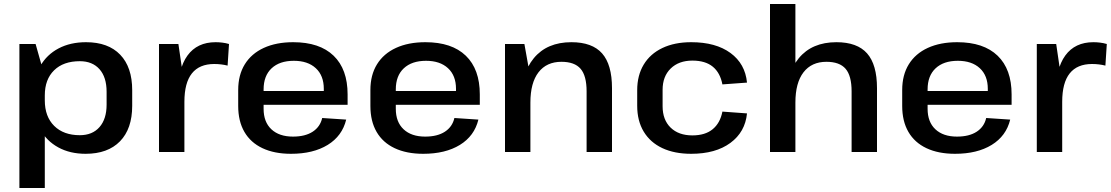

<svg xmlns="http://www.w3.org/2000/svg" viewBox="-20 -760 5554 960"><path d="M408 9Q330 9 271.5 -23Q213 -55 181 -113Q149 -171 148 -249V-295Q149 -373 181.5 -430Q214 -487 273 -518Q332 -549 410 -549Q521 -549 581 -486.5Q641 -424 641 -309V-231Q641 -116 580 -53.5Q519 9 408 9ZM77 -540H158L204 -377V180H77ZM379 -84Q442 -84 477.5 -124.5Q513 -165 513 -237V-301Q513 -374 477.5 -414Q442 -454 379 -454Q297 -454 250.5 -408.5Q204 -363 204 -283V-258Q204 -177 251 -130.5Q298 -84 379 -84Z M775 -540H872L902 -335V0H775ZM869 -286Q869 -416 917.5 -482.5Q966 -549 1058 -549Q1074 -549 1091 -547Q1108 -545 1125 -540L1118 -432Q1086 -440 1051 -440Q977 -440 939.5 -393Q902 -346 902 -251Z M1435 9Q1352 9 1292.5 -19Q1233 -47 1202 -100.5Q1171 -154 1171 -230V-310Q1171 -385 1204 -438.5Q1237 -492 1299 -520.5Q1361 -549 1446 -549Q1578 -549 1648 -481.5Q1718 -414 1718 -288V-236H1274V-305H1617L1599 -278V-316Q1599 -382 1559 -419Q1519 -456 1449 -456Q1378 -456 1338 -418.5Q1298 -381 1298 -313V-216Q1298 -150 1337 -113.5Q1376 -77 1445 -77Q1506 -77 1543.5 -101.5Q1581 -126 1591 -170L1711 -162Q1691 -80 1618.5 -35.5Q1546 9 1435 9Z M2096 9Q2013 9 1953.5 -19Q1894 -47 1863 -100.5Q1832 -154 1832 -230V-310Q1832 -385 1865 -438.5Q1898 -492 1960 -520.5Q2022 -549 2107 -549Q2239 -549 2309 -481.5Q2379 -414 2379 -288V-236H1935V-305H2278L2260 -278V-316Q2260 -382 2220 -419Q2180 -456 2110 -456Q2039 -456 1999 -418.5Q1959 -381 1959 -313V-216Q1959 -150 1998 -113.5Q2037 -77 2106 -77Q2167 -77 2204.5 -101.5Q2242 -126 2252 -170L2372 -162Q2352 -80 2279.5 -35.5Q2207 9 2096 9Z M2913 -303Q2913 -381 2883 -416Q2853 -451 2787 -451Q2713 -451 2672.5 -398.5Q2632 -346 2632 -247L2583 -171V-239Q2583 -389 2649 -469Q2715 -549 2837 -549Q2941 -549 2990.5 -493Q3040 -437 3040 -319V0H2913ZM2505 -540H2602L2632 -372V0H2505Z M3436 9Q3352 9 3291.5 -19.5Q3231 -48 3198.5 -102Q3166 -156 3166 -231V-309Q3166 -383 3198.5 -437Q3231 -491 3292 -520Q3353 -549 3436 -549Q3559 -549 3632.5 -495Q3706 -441 3715 -347L3592 -338Q3581 -396 3544 -426.5Q3507 -457 3442 -457Q3374 -457 3333.5 -417.5Q3293 -378 3293 -311V-229Q3293 -161 3333 -122Q3373 -83 3442 -83Q3506 -83 3543.5 -114Q3581 -145 3592 -202L3715 -193Q3706 -100 3632 -45.5Q3558 9 3436 9Z M4238 -303Q4238 -381 4208 -416Q4178 -451 4112 -451Q4038 -451 3997.5 -398.5Q3957 -346 3957 -247L3907 -171L3908 -239Q3908 -389 3974 -469Q4040 -549 4162 -549Q4266 -549 4315.5 -493Q4365 -437 4365 -319V0H4238ZM3830 -740H3957V-372V0H3830Z M4755 9Q4672 9 4612.5 -19Q4553 -47 4522 -100.5Q4491 -154 4491 -230V-310Q4491 -385 4524 -438.5Q4557 -492 4619 -520.5Q4681 -549 4766 -549Q4898 -549 4968 -481.5Q5038 -414 5038 -288V-236H4594V-305H4937L4919 -278V-316Q4919 -382 4879 -419Q4839 -456 4769 -456Q4698 -456 4658 -418.5Q4618 -381 4618 -313V-216Q4618 -150 4657 -113.5Q4696 -77 4765 -77Q4826 -77 4863.5 -101.5Q4901 -126 4911 -170L5031 -162Q5011 -80 4938.5 -35.5Q4866 9 4755 9Z M5164 -540H5261L5291 -335V0H5164ZM5258 -286Q5258 -416 5306.5 -482.5Q5355 -549 5447 -549Q5463 -549 5480 -547Q5497 -545 5514 -540L5507 -432Q5475 -440 5440 -440Q5366 -440 5328.5 -393Q5291 -346 5291 -251Z"/></svg>

Font: Pathway Extreme 12pt SemiBold
Style: Regular
Weight: 600
Version: Version 1.001;gftools[0.9.26]